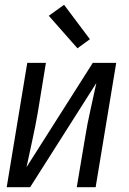

<svg xmlns="http://www.w3.org/2000/svg" viewBox="-20 -783 540 803"><path d="M8 0 94 -520H172L138 -312Q128 -255 115.5 -198Q103 -141 91 -84L368 -520H466L380 0H301L336 -208Q345 -265 358 -322Q371 -379 383 -436L106 0ZM304 -581 184 -717 248 -763 356 -619Z"/></svg>

Font: Iosevka SS04 Oblique
Style: Regular
Weight: 400
Italic angle: -9°
Monospace: yes
Designer: Belleve Invis
Foundry: Belleve Invis
Version: Version 19.0.0; ttfautohint (v1.8.4)